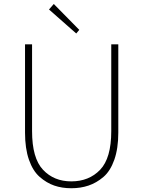

<svg xmlns="http://www.w3.org/2000/svg" viewBox="-20 -953 733 985"><path d="M108.4 -272.5V-725.6H144.5V-280.3Q144.5 -141.6 200.7 -82Q256.8 -22.5 345.7 -22.5Q436.5 -22.5 493.7 -82Q550.8 -141.6 550.8 -280.3V-725.6H586.9V-272.5Q586.9 -191.4 566.4 -133.3Q545.9 -75.2 510.3 -44.9Q474.6 -14.6 434.1 -1Q393.6 12.7 345.7 12.7Q297.9 12.7 258.3 -1Q218.8 -14.6 183.6 -45.4Q148.4 -76.2 128.4 -133.8Q108.4 -191.4 108.4 -272.5ZM371.1 -781.2 231.4 -904.3 255.9 -932.6 386.7 -799.8Z"/></svg>

Font: Gen Shin Gothic ExtraLight
Style: Regular
Weight: 100
Designer: [Source Han Sans]
Ryoko NISHIZUKA  (kana & ideographs); Paul D. Hunt (Latin, Greek & Cyrillic); Wenlong ZHANG  (bopomofo
Version: Version 1.002.20150607